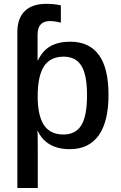

<svg xmlns="http://www.w3.org/2000/svg" viewBox="-20 -750 614 978"><path d="M532.7 -266.6Q532.7 -130.4 482.7 -60.3Q432.6 9.8 335.4 9.8Q275.9 9.8 234.6 -13.9Q193.4 -37.6 172.9 -82.5H170.4Q172.4 -75.7 172.4 2.4V207.5H68.4V-586.9Q68.4 -656.7 106.2 -693.6Q144 -730.5 216.3 -730.5Q232.9 -730.5 252 -728.8Q271 -727.1 290 -722.7V-634.3Q277.8 -638.2 262.5 -640.4Q247.1 -642.6 233.9 -642.6Q171.4 -642.6 171.4 -572.8V-442.4H173.3Q196.3 -491.2 236.3 -514.4Q276.4 -537.6 338.4 -537.6Q434.1 -537.6 483.4 -470.5Q532.7 -403.3 532.7 -266.6ZM423.3 -265.1Q423.3 -368.7 394.5 -415Q365.7 -461.4 304.2 -461.4Q236.3 -461.4 204.1 -412.1Q171.9 -362.8 171.9 -259.3Q171.9 -161.6 203.6 -113.3Q235.4 -64.9 303.2 -64.9Q365.2 -64.9 394.3 -112.1Q423.3 -159.2 423.3 -265.1Z"/></svg>

Font: Arimo Medium
Style: Regular
Weight: 500
Designer: Steve Matteson
Foundry: Monotype Imaging Inc.
Version: Version 1.33